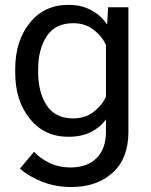

<svg xmlns="http://www.w3.org/2000/svg" viewBox="-20 -543 611 776"><path d="M60.5 138.7Q97.7 170.9 151.4 191.9Q205.1 212.9 268.6 212.9Q371.1 212.9 435.1 155.3Q499 97.7 499 -9.8V-513.7H417L413.1 -446.8H410.2Q390.6 -478.5 350.3 -501Q310.1 -523.4 256.3 -523.4Q158.7 -523.4 100.1 -450.2Q41.5 -377 41.5 -264.6V-249Q41.5 -136.7 100.1 -63.5Q158.7 9.8 256.3 9.8Q310.1 9.8 347.9 -9.5Q385.7 -28.8 408.2 -60.5V-9.8Q408.2 58.6 370.1 96.2Q332 133.8 266.1 133.8Q217.3 133.8 178.2 114.5Q139.2 95.2 117.7 70.3ZM134.3 -249V-264.6Q134.3 -342.8 168.5 -396Q202.6 -449.2 275.9 -449.2Q324.7 -449.2 358.9 -422.4Q393.1 -395.5 408.2 -361.3V-152.3Q393.1 -118.2 358.9 -91.3Q324.7 -64.5 275.9 -64.5Q202.6 -64.5 168.5 -117.7Q134.3 -170.9 134.3 -249Z"/></svg>

Font: Roboto Flex
Style: Regular
Weight: 400
Designer: Berlow after Robertson
Foundry: Google
Version: Version 3.200;gftools[0.9.32]